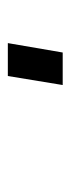

<svg xmlns="http://www.w3.org/2000/svg" viewBox="135 -95 180 490"><g transform="rotate(90 225.0 150.0)"><path d="M90 220 114 80H197L174 220Z"/></g></svg>

Font: Iosevka Etoile Oblique
Style: Regular
Weight: 400
Italic angle: -9°
Designer: Belleve Invis
Foundry: Belleve Invis
Version: Version 15.5.2; ttfautohint (v1.8.4)